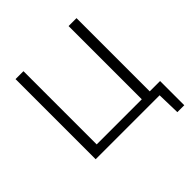

<svg xmlns="http://www.w3.org/2000/svg" viewBox="-223 -884 1208 1208"><g transform="rotate(-45 381.0 -279.5)"><path d="M671.5 154 667.5 0H98.5V-713H169V-61.5H570.5V-713H641V-61.5H733V154Z"/></g></svg>

Font: Heraclito Light
Style: Regular
Weight: 300
Designer: Kostas Bartsokas (font) & Cristiano Sobral (main changes)
Foundry: Kostas Bartsokas (font) & Cristiano Sobral (main changes)
Version: Version 1.00;July 8, 2020;FontCreator 13.0.0.2655 64-bit